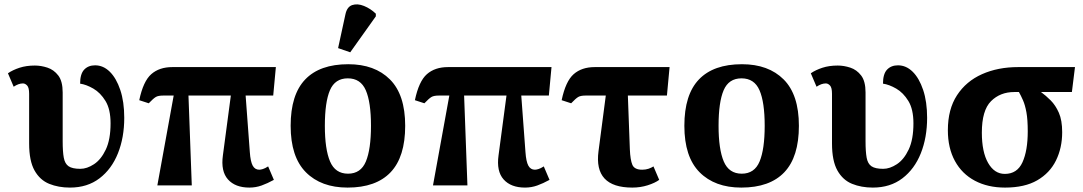

<svg xmlns="http://www.w3.org/2000/svg" viewBox="-20 -840 4906 870"><path d="M297 10Q245 10 203 -7Q161 -24 136.5 -67.5Q112 -111 112 -190V-415Q112 -443 103 -452.5Q94 -462 84 -462Q64 -462 42 -447L16 -508Q38 -523 68.5 -533Q99 -543 138 -543Q166 -543 195 -533.5Q224 -524 244 -498Q264 -472 264 -421V-200Q264 -153 269 -125.5Q274 -98 291 -86.5Q308 -75 344 -75Q374 -75 406 -96Q438 -117 459.5 -162.5Q481 -208 481 -281Q481 -345 458 -382.5Q435 -420 403 -438.5Q371 -457 343 -461Q343 -505 361.5 -524.5Q380 -544 411 -544Q448 -544 477.5 -515Q507 -486 525 -432.5Q543 -379 543 -306Q543 -217 514.5 -145.5Q486 -74 431 -32Q376 10 297 10Z M693 0 767 -407H719Q697 -407 686 -400.5Q675 -394 654 -372L611 -386Q629 -472 665.5 -504Q702 -536 761 -536H1230L1218 -407H1093L1112 -151Q1115 -108 1125 -89.5Q1135 -71 1155 -71Q1161 -71 1171 -74Q1181 -77 1195 -86L1221 -25Q1192 -9 1165.5 0.5Q1139 10 1110 10Q1046 10 1013 -27Q980 -64 990 -136L1026 -407H834L849 0Z M1555 10Q1435 10 1366 -59.5Q1297 -129 1297 -270Q1297 -411 1363 -480Q1429 -549 1558 -549Q1678 -549 1747 -480Q1816 -411 1816 -270Q1816 -129 1750 -59.5Q1684 10 1555 10ZM1557 -53Q1615 -53 1638 -108.5Q1661 -164 1661 -270Q1661 -377 1637.5 -431Q1614 -485 1556 -485Q1498 -485 1475 -431Q1452 -377 1452 -270Q1452 -164 1475.5 -108.5Q1499 -53 1557 -53ZM1567 -603 1512 -622 1545 -774Q1552 -809 1576 -817Q1600 -825 1629.5 -813Q1659 -801 1683 -778V-766Z M1942 0 2016 -407H1968Q1946 -407 1935 -400.5Q1924 -394 1903 -372L1860 -386Q1878 -472 1914.5 -504Q1951 -536 2010 -536H2479L2467 -407H2342L2361 -151Q2364 -108 2374 -89.5Q2384 -71 2404 -71Q2410 -71 2420 -74Q2430 -77 2444 -86L2470 -25Q2441 -9 2414.5 0.5Q2388 10 2359 10Q2295 10 2262 -27Q2229 -64 2239 -136L2275 -407H2083L2098 0Z M2845 10Q2670 10 2692 -155L2725 -407H2633Q2611 -407 2600 -400.5Q2589 -394 2568 -372L2525 -386Q2543 -472 2579.5 -504Q2616 -536 2675 -536H3014L3002 -407H2825L2834 -164Q2836 -115 2845.5 -93Q2855 -71 2890 -71Q2906 -71 2919 -75.5Q2932 -80 2941 -86L2967 -25Q2948 -11 2915 -0.5Q2882 10 2845 10Z M3339 10Q3219 10 3150 -59.5Q3081 -129 3081 -270Q3081 -411 3147 -480Q3213 -549 3342 -549Q3462 -549 3531 -480Q3600 -411 3600 -270Q3600 -129 3534 -59.5Q3468 10 3339 10ZM3341 -53Q3399 -53 3422 -108.5Q3445 -164 3445 -270Q3445 -377 3421.5 -431Q3398 -485 3340 -485Q3282 -485 3259 -431Q3236 -377 3236 -270Q3236 -164 3259.5 -108.5Q3283 -53 3341 -53Z M3935 10Q3883 10 3841 -7Q3799 -24 3774.5 -67.5Q3750 -111 3750 -190V-415Q3750 -443 3741 -452.5Q3732 -462 3722 -462Q3702 -462 3680 -447L3654 -508Q3676 -523 3706.5 -533Q3737 -543 3776 -543Q3804 -543 3833 -533.5Q3862 -524 3882 -498Q3902 -472 3902 -421V-200Q3902 -153 3907 -125.5Q3912 -98 3929 -86.5Q3946 -75 3982 -75Q4012 -75 4044 -96Q4076 -117 4097.5 -162.5Q4119 -208 4119 -281Q4119 -345 4096 -382.5Q4073 -420 4041 -438.5Q4009 -457 3981 -461Q3981 -505 3999.5 -524.5Q4018 -544 4049 -544Q4086 -544 4115.5 -515Q4145 -486 4163 -432.5Q4181 -379 4181 -306Q4181 -217 4152.5 -145.5Q4124 -74 4069 -32Q4014 10 3935 10Z M4534 10Q4456 10 4397.5 -21Q4339 -52 4307 -110.5Q4275 -169 4275 -250Q4275 -345 4316.5 -408.5Q4358 -472 4430 -504Q4502 -536 4593 -536H4851L4837 -423H4697Q4719 -407 4741 -385Q4763 -363 4778 -329Q4793 -295 4793 -241Q4793 -170 4765 -113Q4737 -56 4680 -23Q4623 10 4534 10ZM4533 -52Q4589 -52 4613 -104.5Q4637 -157 4637 -245Q4637 -298 4631 -331Q4625 -364 4615.5 -385.5Q4606 -407 4597 -423H4576Q4512 -423 4470.5 -381.5Q4429 -340 4429 -239Q4429 -151 4457.5 -101.5Q4486 -52 4533 -52Z"/></svg>

Font: Noto Serif
Style: Bold
Weight: 700
Designer: Monotype Design Team
Foundry: Monotype Imaging Inc.
Version: Version 2.014